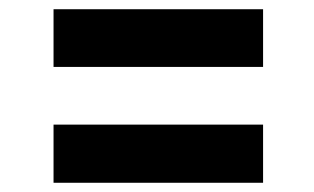

<svg xmlns="http://www.w3.org/2000/svg" viewBox="-20 -559 680 416"><path d="M550 -414H96V-539H550ZM550 -163H96V-289H550Z"/></svg>

Font: Open Sauce Sans ExBold Italic
Style: Regular
Weight: 800
Italic angle: -10°
Designer: Alfredo Marco Pradil
Foundry: Creative Sauce Fz LLC
Version: Version 1.477